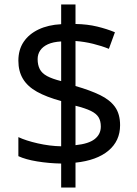

<svg xmlns="http://www.w3.org/2000/svg" viewBox="-20 -779 612 857"><path d="M253 -49Q198 -50 146 -58.5Q94 -67 62 -82V-167Q96 -151 149 -139Q202 -127 253 -126V-328Q187 -346 145 -369.5Q103 -393 82.5 -427Q62 -461 62 -508Q62 -557 85.5 -592Q109 -627 152 -647.5Q195 -668 253 -671V-759H317V-672Q370 -671 413.5 -660.5Q457 -650 493 -635L466 -561Q434 -574 395.5 -583.5Q357 -593 317 -596V-395Q383 -376 427 -354.5Q471 -333 493.5 -301.5Q516 -270 516 -220Q516 -150 464 -106.5Q412 -63 317 -53V58H253ZM317 -131Q376 -137 403 -158.5Q430 -180 430 -214Q430 -239 420 -255.5Q410 -272 385.5 -284Q361 -296 317 -307ZM253 -594Q217 -592 194 -581.5Q171 -571 159.5 -554Q148 -537 148 -515Q148 -489 157.5 -470.5Q167 -452 190 -439.5Q213 -427 253 -417Z"/></svg>

Font: hindi15
Style: Regular
Weight: 400
Designer: Jelle Bosma - Monotype Design Team
Foundry: Monotype Imaging Inc.
Version: Version 2.006